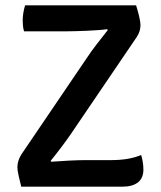

<svg xmlns="http://www.w3.org/2000/svg" viewBox="-20 -703 606 723"><path d="M307.5 -485.5Q322.5 -508.5 344 -536.2Q365.5 -564 386 -590L383 -593Q370 -591 348.8 -589.5Q327.5 -588 304.2 -587Q281 -586 260.2 -585.5Q239.5 -585 227.5 -585H70.5Q67.5 -595.5 66.5 -605.2Q65.5 -615 65.5 -625Q65.5 -640 67.8 -654Q70 -668 74.5 -683H492.5Q500.5 -656.5 503.8 -642.2Q507 -628 508 -620.8Q509 -613.5 509 -608.5Q509 -598 505.8 -586.5Q502.5 -575 494.5 -563L249 -201.5Q233.5 -178.5 211.8 -149.8Q190 -121 170.5 -97L173.5 -94Q205.5 -96.5 240.2 -98.2Q275 -100 300 -100H394.5Q433.5 -100 462.5 -105.2Q491.5 -110.5 511.5 -119.5Q515 -108 517.5 -93.5Q520 -79 520 -64.5Q520 -32.5 499.5 -16.2Q479 0 440 0H60Q53.5 -25.5 50.5 -39.5Q47.5 -53.5 46.5 -60.5Q45.5 -67.5 45.5 -73Q45.5 -84.5 49.2 -97.2Q53 -110 60.5 -121.5Z"/></svg>

Font: Signika Light Medium
Style: Regular
Weight: 500
Version: Version 2.003;gftools[0.9.32]